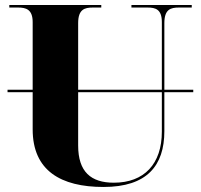

<svg xmlns="http://www.w3.org/2000/svg" viewBox="-20 -734 799 764"><path d="M10 -367H110V-219C110 -55 222 10 392 10C565 10 634 -75 634 -212V-367H749V-377H634V-642C634 -697 659 -704 692 -704H743V-714H503V-704H567C599 -704 624 -697 624 -646V-377H291V-642C291 -697 317 -704 349 -704H383V-714H17V-704H52C83 -704 110 -697 110 -646V-377H10ZM291 -155V-367H624V-210C624 -82 554 -7 433 -7C342 -7 291 -50 291 -155Z"/></svg>

Font: Noto Serif Display ExtraBold
Style: Regular
Weight: 800
Designer: Monotype Design Team
Foundry: Monotype Imaging Inc.
Version: Version 2.009